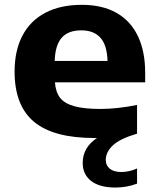

<svg xmlns="http://www.w3.org/2000/svg" viewBox="-20 -576 672 816"><path d="M597 -226H213.5Q216.5 -184.5 235.5 -160.2Q254.5 -136 295.8 -124.5Q337 -113 407.5 -113Q478.5 -113 562.5 -130V-8Q489.5 13.5 459.5 42Q429.5 70.5 429.5 104Q429.5 127.5 446.8 141.2Q464 155 495.5 155Q529 155 562.5 140V204.5Q519 221 470.5 221Q403 221 367.2 193Q331.5 165 331.5 116.5Q331.5 51 392 10.5H381Q207.5 10.5 124.8 -58.2Q42 -127 42 -272Q42 -360.5 75.2 -424.2Q108.5 -488 172.8 -521.8Q237 -555.5 328 -555.5Q415 -555.5 475.2 -521.2Q535.5 -487 566.2 -422.2Q597 -357.5 597 -266.5ZM212.5 -317H437Q435 -383.5 407.2 -415.2Q379.5 -447 325 -447Q270 -447 242.2 -415.5Q214.5 -384 212.5 -317Z"/></svg>

Font: Encode Sans Expanded
Style: Bold
Weight: 700
Width: 7
Designer: Multiple Designers
Foundry: Impallari Type
Version: Version 2.000